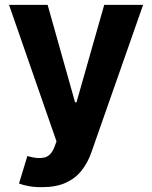

<svg xmlns="http://www.w3.org/2000/svg" viewBox="-20 -566 626 790"><path d="M153.7 204.1Q124.9 204.6 99.8 200.1Q74.7 195.7 58.2 189.1L92.6 76L97.7 77.3Q135.5 88.3 162.6 82.1Q189.7 76 203.9 38.9L212.5 15.8L17.2 -545.9H176L288.9 -144.9H294.7L408.8 -545.9H568.8L356.6 59.2Q341.6 103.1 315.6 135.8Q289.6 168.5 249.9 186.3Q210.3 204.1 153.7 204.1Z"/></svg>

Font: Inter V
Style: 
Weight: 400
Designer: Rasmus Andersson
Foundry: rsms
Version: Version 4.000;git-a3f224843